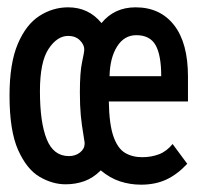

<svg xmlns="http://www.w3.org/2000/svg" viewBox="-20 -492 540 524"><path d="M365 12Q335 12 307.5 3Q280 -6 255 -27Q234 -6 210 2.5Q186 11 159 11Q123 11 88 -9.5Q53 -30 29.5 -82.5Q6 -135 6 -231Q6 -319 28.5 -372Q51 -425 87.5 -448.5Q124 -472 166 -472Q222 -472 257 -429Q292 -472 350 -472Q417 -472 455 -423.5Q493 -375 493 -283V-215H277Q278 -153 289.5 -120Q301 -87 321 -75Q341 -63 368 -63Q393 -63 414 -71Q435 -79 451 -99L491 -45Q464 -16 434 -2Q404 12 365 12ZM279 -284H420Q420 -342 404.5 -369Q389 -396 352 -396Q319 -396 299.5 -365Q280 -334 279 -284ZM168 -66Q186 -66 198.5 -76Q211 -86 211 -100Q211 -104 210 -109Q209 -114 208 -122Q203 -151 200.5 -177Q198 -203 198 -240Q198 -295 204 -322.5Q210 -350 210 -357Q210 -370 198 -382Q186 -394 166 -394Q136 -394 112.5 -358.5Q89 -323 89 -243Q89 -158 107.5 -112Q126 -66 168 -66Z"/></svg>

Font: Inconsolata SemiBold
Style: Regular
Weight: 600
Monospace: yes
Designer: Raph Levien, Cyreal, Brenton Simpson
Foundry: Raph Levien, Cyreal, Google
Version: Version 3.100; ttfautohint (v1.8.4.7-5d5b)